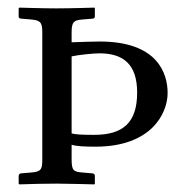

<svg xmlns="http://www.w3.org/2000/svg" viewBox="-20 -482 490 504"><path d="M168 -371V-399C168 -429 179 -429 198 -431L223 -433C228 -433 229 -437 229 -438V-460L228 -462C228 -462 165 -460 128 -460C92 -460 31 -462 31 -462L29 -460V-438C29 -435 32 -433 36 -433L60 -431C84 -429 91 -425 91 -399V-63C91 -37 88 -31 60 -29L36 -27C31 -27 30 -24 29 -21V0L31 2C49 1 106 0 129 0C153 0 228 2 228 2L229 0V-21C229 -25 225 -27 222 -27L198 -29C174 -31 168 -33 168 -63V-102C181 -98 202 -97 231 -97C376 -97 420 -183 420 -238C420 -290 393 -373 242 -373C227 -373 194 -372 168 -371ZM168 -334C186 -338 225 -342 241 -342C304 -342 340 -313 340 -239C340 -159 302 -128 227 -128C195 -128 176 -129 168 -132Z"/></svg>

Font: Linux Libertine O C
Style: Regular
Weight: 400
Designer: Philipp H. Poll
Foundry: Philipp H. Poll
Version: Version 4.0.3